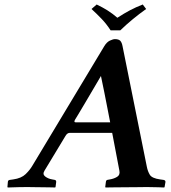

<svg xmlns="http://www.w3.org/2000/svg" viewBox="-20 -832 759 854"><path d="M472 -697Q454 -725 432 -748Q410 -771 387 -792L410 -812Q437 -799 458.5 -785.5Q480 -772 502 -753Q533 -773 558.5 -786.5Q584 -800 615 -812L630 -792Q599 -770 570.5 -746.5Q542 -723 515 -697ZM633 -91Q637 -70 646.5 -54.5Q656 -39 692 -34L706 -32Q709 -32 712.5 -30Q716 -28 716 -23L712 0L710 2Q710 2 686.5 1Q663 0 634 0Q621 0 591 0.5Q561 1 528.5 1Q496 1 473 1.5Q450 2 450 2L448 0L451 -23Q452 -31 458 -32L469 -34Q487 -37 501 -45.5Q515 -54 511 -73L479 -241H290Q279 -241 271 -227L178 -73Q168 -57 181 -47Q194 -37 212 -34L223 -32Q230 -31 230 -23L227 0L225 2Q225 2 211 1.5Q197 1 176.5 1Q156 1 135.5 0.5Q115 0 101 0Q82 0 62 0.5Q42 1 28.5 1.5Q15 2 15 2L13 0L15 -23Q15 -28 18.5 -30Q22 -32 25 -32L39 -34Q75 -39 94 -57.5Q113 -76 124 -95L444 -627Q455 -645 469 -651.5Q483 -658 491 -658Q508 -658 515 -650.5Q522 -643 525 -627ZM316 -288H470Q462 -330 456 -360Q450 -390 444 -421Q438 -452 429 -494Q415 -470 395.5 -437Q376 -404 357.5 -372.5Q339 -341 326.5 -320.5Q314 -300 314 -300Q307 -288 316 -288Z"/></svg>

Font: Libertinus Serif SemiBold
Style: Italic
Weight: 600
Italic angle: -11.5°
Designer: Philipp H. Poll, Khaled Hosny
Foundry: Caleb Maclennan
Version: Version 7.051;RELEASE